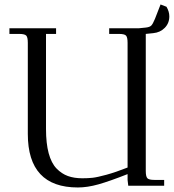

<svg xmlns="http://www.w3.org/2000/svg" viewBox="-20 -828 775 856"><path d="M22 -676.8V-702.1H230V-676.8H185.1V-252.9Q185.1 -189 197 -144.8Q209 -100.6 231.9 -76.9Q254.9 -53.2 282.7 -43.2Q310.5 -33.2 347.2 -33.2Q372.1 -33.2 392.6 -35.4Q413.1 -37.6 454.3 -48.8Q495.6 -60.1 548.8 -81.1V-637.2Q548.8 -662.1 541.7 -669.4Q534.7 -676.8 509.8 -676.8H466.8V-702.1H600.1L629.9 -705.1Q647.9 -707 654.8 -714.4Q661.6 -721.7 670.9 -744.1L695.8 -808.1L722.2 -797.9Q734.9 -776.4 734.9 -754.9Q734.9 -724.6 714.6 -703.9Q694.3 -683.1 663.1 -680.2L629.9 -676.8V-65.9Q629.9 -41 637 -33.4Q644 -25.9 668.9 -25.9H711.9V0H551.8L548.8 -25.9V-51.8Q468.3 -20 418.9 -6.1Q369.6 7.8 327.1 7.8Q104 7.8 104 -231V-637.2Q104 -662.1 96.9 -669.4Q89.8 -676.8 64.9 -676.8Z"/></svg>

Font: Dihjauti
Style: Regular
Weight: 400
Designer: T. Christopher White
Version: Version 3.0.0